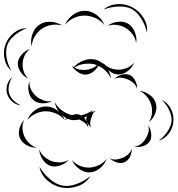

<svg xmlns="http://www.w3.org/2000/svg" viewBox="-81 -809 887 959"><path d="M436 -761Q465 -786 506 -788.5Q547 -791 581 -772Q615 -754 636.5 -719Q658 -684 653 -646Q645 -683 624.5 -716Q604 -749 577 -764Q549 -778 510.5 -776.5Q472 -775 436 -761ZM244 -685Q255 -714 283.5 -735Q312 -756 343 -755Q374 -755 402 -734Q430 -713 440 -684Q421 -708 394 -719.5Q367 -731 343 -731Q318 -732 291 -720.5Q264 -709 244 -685ZM456 -680Q477 -696 507 -700Q537 -704 560 -690Q582 -676 593 -647.5Q604 -619 599 -594Q595 -620 580 -639Q565 -658 547 -669Q529 -680 505 -684Q481 -688 456 -680ZM77 -578Q70 -606 80.5 -637.5Q91 -669 115 -685Q139 -702 172 -700Q205 -698 229 -682Q201 -689 174.5 -684Q148 -679 129 -666Q109 -653 94.5 -630Q80 -607 77 -578ZM-24 -456Q-51 -478 -58.5 -515.5Q-66 -553 -54 -586Q-42 -620 -12.5 -644Q17 -668 53 -668Q19 -655 -8 -632.5Q-35 -610 -45 -583Q-54 -556 -48 -521Q-42 -486 -24 -456ZM60 -417Q38 -426 22.5 -448.5Q7 -471 8 -494Q10 -517 28.5 -537.5Q47 -558 69 -564Q50 -550 41.5 -530.5Q33 -511 32 -492Q31 -474 37 -453.5Q43 -433 60 -417ZM283 -467 285 -470Q280 -476 277 -482Q282 -477 288 -474Q307 -496 337.5 -507Q368 -518 396 -511Q418 -505 437 -488Q435 -492 433 -496Q449 -477 470 -469Q491 -461 511 -461Q531 -461 552 -469Q573 -477 589 -496Q581 -473 558.5 -455Q536 -437 511 -437Q484 -437 460 -459Q471 -438 473 -417Q463 -439 446 -455.5Q429 -472 410 -480Q401 -464 385.5 -451.5Q370 -439 353 -437Q335 -434 316.5 -444Q298 -454 286 -469Q285 -468 283 -467ZM390 -488Q368 -493 341.5 -490Q315 -487 291 -472Q305 -463 320.5 -461Q336 -459 350 -460Q364 -462 378 -467.5Q392 -473 403 -483Q397 -486 390 -488ZM489 -414Q502 -428 524.5 -435Q547 -442 566 -435Q584 -427 594.5 -406Q605 -385 604 -365Q598 -384 584.5 -395.5Q571 -407 556 -413Q542 -419 524 -421Q506 -423 489 -414ZM24 -283Q1 -284 -18.5 -300.5Q-38 -317 -45 -339Q-52 -361 -45 -385.5Q-38 -410 -20 -423Q-32 -404 -36.5 -382Q-41 -360 -35 -342Q-30 -324 -14 -308Q2 -292 24 -283ZM178 -304Q158 -292 130 -293Q102 -294 85 -310Q67 -325 62 -352.5Q57 -380 66 -402Q65 -378 75.5 -359Q86 -340 100 -328Q115 -316 135 -308Q155 -300 178 -304ZM616 -355Q641 -353 665.5 -336Q690 -319 697 -294Q705 -269 694 -241.5Q683 -214 662 -199Q676 -220 678 -244Q680 -268 674 -287Q668 -307 653.5 -325.5Q639 -344 616 -355ZM728 -310Q757 -296 772.5 -265.5Q788 -235 785 -202Q783 -170 762.5 -142.5Q742 -115 711 -106Q737 -125 755 -151.5Q773 -178 776 -203Q778 -229 764.5 -258Q751 -287 728 -310ZM56 -210Q66 -238 93 -258Q120 -278 150 -277Q167 -277 184.5 -269.5Q202 -262 215 -249Q197 -272 193 -298Q208 -271 231.5 -255Q255 -239 279 -234Q300 -242 317 -236Q320 -235 323 -233Q339 -236 354 -242.5Q369 -249 383 -260Q379 -253 374 -247Q386 -254 398 -255Q386 -249 381.5 -238Q377 -227 374 -217Q371 -206 369.5 -194.5Q368 -183 376 -172Q365 -179 356 -194.5Q347 -210 351 -223Q352 -226 353 -229Q347 -225 339 -221Q359 -199 360 -170Q354 -187 341 -196.5Q328 -206 314 -212Q293 -207 274 -210Q266 -212 258 -216Q250 -213 243 -209Q247 -214 252 -218Q239 -225 228 -235Q238 -223 243 -209Q224 -231 198.5 -242Q173 -253 150 -253Q126 -254 100.5 -243Q75 -232 56 -210ZM102 -72Q79 -70 54 -83Q29 -96 19 -118Q9 -139 16 -166Q23 -193 40 -210Q30 -189 31.5 -167Q33 -145 41 -127Q49 -110 64 -94.5Q79 -79 102 -72ZM659 -183Q671 -167 674 -143Q677 -119 667 -103Q656 -86 633 -79Q610 -72 590 -77Q610 -79 624 -90.5Q638 -102 646 -116Q655 -129 660 -146.5Q665 -164 659 -183ZM577 -67Q578 -48 568.5 -27Q559 -6 541 1Q524 9 502 2Q480 -5 467 -19Q484 -10 501 -12.5Q518 -15 532 -21Q546 -27 559 -38Q572 -49 577 -67ZM262 -11Q247 8 219.5 17.5Q192 27 169 19Q146 10 131 -14Q116 -38 115 -63Q124 -40 141.5 -25.5Q159 -11 177 -4Q196 2 218.5 2Q241 2 262 -11ZM451 -15Q443 11 418.5 31Q394 51 367 52Q340 53 314.5 34.5Q289 16 278 -9Q297 11 320.5 20Q344 29 366 28Q388 27 411.5 16.5Q435 6 451 -15ZM371 70Q350 105 309.5 120Q269 135 229 128Q189 121 156 92.5Q123 64 116 24Q137 59 168 85.5Q199 112 231 118Q263 124 301.5 110Q340 96 371 70Z"/></svg>

Font: Rubik Puddles
Style: Regular
Weight: 400
Designer: Hubert and Fischer, NaN
Foundry: Hubert and Fischer, NaN
Version: Version 2.200